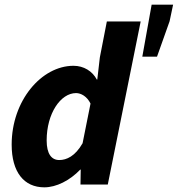

<svg xmlns="http://www.w3.org/2000/svg" viewBox="-20 -791 762 823"><path d="M170 12C221 12 279 -17 324 -64H326L325 0H442L583 -699H438L408 -545L397 -450H395C376 -486 339 -509 295 -509C158 -509 30 -360 30 -171C30 -53 83 12 170 12ZM234 -105C201 -105 180 -131 180 -189C180 -305 240 -392 306 -392C327 -392 353 -378 368 -347L334 -177C302 -121 265 -105 234 -105ZM590 -548H653L707 -700L722 -771H630Z"/></svg>

Font: Source Sans Pro
Style: Bold Italic
Weight: 700
Italic angle: -11°
Designer: Paul D. Hunt
Foundry: Adobe Systems Incorporated
Version: Version 3.006;hotconv 1.0.111;makeotfexe 2.5.65597